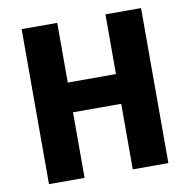

<svg xmlns="http://www.w3.org/2000/svg" viewBox="-80 -793 862 871"><g transform="rotate(-10 351.0 -357.0)"><path d="M626 0H462V-302H240V0H76V-714H240V-439H462V-714H626Z"/></g></svg>

Font: Noto Sans Devanagari SemiCondensed ExtraBold
Style: Regular
Weight: 800
Width: 4
Designer: Jelle Bosma - Monotype Design Team
Foundry: Monotype Imaging Inc.
Version: Version 2.004; ttfautohint (v1.8.4.7-5d5b)